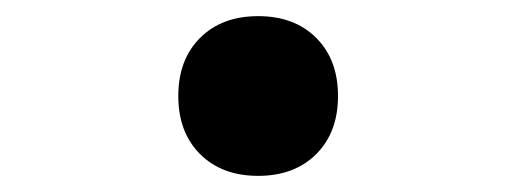

<svg xmlns="http://www.w3.org/2000/svg" viewBox="-20 -208 640 238"><path d="M201 -89Q201 -134 228 -161Q255 -188 300 -188Q345 -188 372 -161Q399 -134 399 -89Q399 -44 372 -17Q345 10 300 10Q255 10 228 -17Q201 -44 201 -89Z"/></svg>

Font: Maple Mono
Style: Bold
Weight: 700
Monospace: yes
Designer: subframe7536
Version: Version 7.200